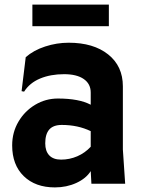

<svg xmlns="http://www.w3.org/2000/svg" viewBox="-20 -800 613 836"><path d="M232 -371Q324 -371 375 -344V-397Q375 -435 344.5 -456Q314 -477 259 -477Q200 -477 154.5 -458Q109 -439 85 -401L74 -403L92 -551Q126 -581 176.5 -597.5Q227 -614 279 -614Q387 -614 451 -563Q515 -512 515 -424V-149L525 0H378L375 -55Q355 -23 312.5 -3.5Q270 16 219 16Q134 16 83.5 -33Q33 -82 33 -167Q33 -224 60.5 -270.5Q88 -317 133.5 -344Q179 -371 232 -371ZM246 -105Q283 -105 316.5 -119.5Q350 -134 375 -161V-229Q319 -256 249 -256Q212 -256 194.5 -236Q177 -216 177 -176Q177 -142 194.5 -123.5Q212 -105 246 -105ZM454 -780V-686H121V-780Z"/></svg>

Font: Farro
Style: Bold
Weight: 700
Designer: Aceler Chua
Foundry: Grayscale Limited
Version: Version 1.101